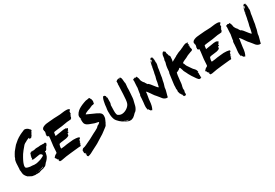

<svg xmlns="http://www.w3.org/2000/svg" viewBox="57 -1871 4568 3189"><g transform="rotate(-30 2341.5 -276.0)"><path d="M293.3 10.5Q293.3 10.5 292.4 10.5H290.5L289.5 11.4Q289.5 11.4 293.3 10.5ZM369.5 -8.6 372.4 -9.5H373.3H370.5ZM336.2 1.9Q339 2.9 340 1Q338.1 1 336.2 1.9ZM357.1 -6.7Q360 -5.7 360 -6.7Q360 -6.7 357.1 -5.7L354.3 -4.8ZM610.5 -374.3Q625.7 -379 633.3 -363.3Q641 -347.6 630.5 -338.1Q628.6 -336.2 623.8 -325.2Q619 -314.3 611.4 -313.3Q611.4 -311.4 614.3 -310.5Q613.3 -309.5 611.4 -310Q609.5 -310.5 609.5 -309.5L602.9 -307.6Q601.9 -306.7 603.8 -305.7Q605.7 -304.8 605.7 -303.8Q609.5 -303.8 609.5 -302.9V-301.9Q608.6 -299 604.8 -301.9Q601.9 -299 596.2 -289.5Q590.5 -280 590.5 -279Q593.3 -276.2 588.6 -270Q583.8 -263.8 575.2 -257.1L567.6 -249.5Q553.3 -252.4 550.5 -247.1Q547.6 -241.9 550.5 -233.3Q553.3 -224.8 548.6 -216.2Q547.6 -213.3 542.9 -191.9Q538.1 -170.5 535.2 -165.7Q535.2 -165.7 535.2 -165.7Q530.5 -157.1 528.6 -152.4Q517.1 -127.6 484.8 -94.3Q475.2 -89.5 461 -70.5Q446.7 -51.4 443.8 -49.5Q438.1 -40 421 -31.4Q403.8 -22.9 390.5 -20V-19H388.6Q387.6 -19 384.8 -17.1L382.9 -15.2Q380 -12.4 375.2 -12.4Q375.2 -14.3 378.1 -14.3Q367.6 -13.3 353.8 -10.5Q340 -7.6 323.8 -1.9Q307.6 3.8 298.1 6.7Q300 6.7 304.3 5.7Q308.6 4.8 311.4 4.8Q309.5 8.6 299 8.1Q288.6 7.6 286.7 7.6Q285.7 7.6 285.2 8.1Q284.8 8.6 283.8 8.6H281.9Q281 8.6 281 7.6Q278.1 7.6 276.2 9.5H274.3Q270.5 7.6 269.5 9.5Q266.7 8.6 264.8 10.5L261.9 11.4Q261.9 11.4 262.9 9.5Q256.2 7.6 243.3 9Q230.5 10.5 224.8 9.5V10.5Q220 9.5 218.1 10.5Q219 11.4 220 11.4L209.5 9.5Q215.2 10.5 216.2 9.5Q214.3 9.5 212.9 9.5Q211.4 9.5 210 9.5Q208.6 9.5 206.7 9.5Q186.7 3.8 180 4.8V5.7Q169.5 5.7 159 1.4Q148.6 -2.9 136.2 -10Q123.8 -17.1 118.1 -20Q117.1 -20 115.2 -21.4Q113.3 -22.9 112.4 -22.9Q109.5 -24.8 110.5 -25.7Q92.4 -27.6 71 -56.2Q49.5 -84.8 43.8 -104.8Q41 -114.3 39.5 -131.4Q38.1 -148.6 36.7 -165.7Q35.2 -182.9 32.4 -190.5Q34.3 -191.4 35.7 -206.2Q37.1 -221 36.2 -221.9Q41 -348.6 45.7 -350.5Q46.7 -352.4 48.1 -357.1Q49.5 -361.9 49.5 -363.8H47.6Q48.6 -370.5 52.4 -377.6Q56.2 -384.8 60.5 -391.4Q64.8 -398.1 65.7 -403.8Q67.6 -416.2 76.2 -431.4Q79 -435.2 81.9 -440.5Q84.8 -445.7 87.1 -450.5Q89.5 -455.2 92.9 -461Q96.2 -466.7 99.5 -471.9Q102.9 -477.1 106.2 -482.9Q109.5 -488.6 112.4 -492.9Q115.2 -497.1 118.6 -501.9Q121.9 -506.7 125.7 -510.5Q135.2 -521 155.7 -547.1Q176.2 -573.3 188.6 -585.7Q196.2 -593.3 218.6 -611.4Q241 -629.5 251.4 -639Q252.4 -640 254.3 -641.9Q256.2 -643.8 257.1 -644.8Q259 -643.8 261.4 -645.7Q263.8 -647.6 263.8 -649.5L269.5 -650.5Q268.6 -653.3 291 -667.1Q313.3 -681 339 -694.3Q364.8 -707.6 371.4 -709.5Q380 -712.4 401 -721.9Q421.9 -731.4 426.7 -733.3Q440 -736.2 459 -731Q478.1 -725.7 494.3 -713.8Q510.5 -701.9 517.1 -688.6Q524.8 -692.4 529.5 -676.2Q529.5 -676.2 529.5 -677.1Q530.5 -676.2 530 -674.3Q529.5 -672.4 529.5 -671.4Q529.5 -674.3 531.4 -674.3Q537.1 -661.9 526.7 -655.2Q524.8 -656.2 523.8 -655.2Q523.8 -647.6 518.1 -647.6Q518.1 -644.8 515.2 -642.9Q521 -641.9 516.2 -637.1Q514.3 -635.2 511.4 -634.3Q508.6 -617.1 508.1 -617.1Q507.6 -617.1 508.1 -620Q508.6 -622.9 508.6 -624.8Q508.6 -626.7 507.6 -626.7Q505.7 -624.8 502.9 -617.1Q501 -609.5 500 -609.5Q499 -612.4 496.2 -613.3Q493.3 -607.6 496.2 -602.9Q497.1 -598.1 496.2 -597.1Q495.2 -596.2 492.4 -594.3Q489.5 -592.4 488.6 -590.5H489.5Q491.4 -590.5 490.5 -589.5Q489.5 -588.6 488.6 -589.5Q488.6 -585.7 487.1 -583.8Q485.7 -581.9 483.8 -581L481.9 -580Q479 -578.1 473.3 -567.6Q467.6 -557.1 453.3 -556.2Q448.6 -555.2 440 -558.1Q431.4 -561 427.6 -561L428.6 -562.9Q427.6 -562.9 427.6 -563.8Q428.6 -563.8 431.4 -568.6Q431.4 -570.5 430.5 -570Q429.5 -569.5 429.5 -570.5L433.3 -573.3Q434.3 -573.3 433.8 -574.3Q433.3 -575.2 434.3 -577.1Q425.7 -578.1 390 -561.9Q354.3 -545.7 356.2 -541Q349.5 -541.9 332.9 -531.4Q316.2 -521 310.5 -514.3Q293.3 -497.1 250.5 -442.4Q207.6 -387.6 189.5 -351.4Q188.6 -349.5 181 -336.2Q173.3 -322.9 170 -315.7Q166.7 -308.6 158.6 -292.9Q150.5 -277.1 147.1 -266.7Q143.8 -256.2 138.6 -241.9Q133.3 -227.6 131.9 -217.6Q130.5 -207.6 130.5 -196.7Q130.5 -185.7 135.2 -178.6Q140 -171.4 148.6 -167.6Q155.2 -162.9 188.6 -155.2Q221.9 -148.6 229.5 -150.5Q234.3 -152.4 257.6 -148.6Q281 -144.8 284.8 -144.8Q289.5 -144.8 300 -145.2Q310.5 -145.7 318.1 -145.7Q325.7 -145.7 335.2 -147.1Q344.8 -148.6 350.5 -150.5Q359 -153.3 384.3 -159Q409.5 -164.8 421 -170.5Q483.8 -196.2 488.6 -212.4Q488.6 -219 479 -231.4Q473.3 -239 468.6 -241.9Q463.8 -244.8 456.7 -245.2Q449.5 -245.7 445.7 -248.6Q430.5 -243.8 395.2 -240.5Q360 -237.1 344.8 -232.4Q317.1 -224.8 300 -234.3Q291.4 -238.1 295.2 -245.7L296.2 -247.6Q297.1 -246.7 300 -245.7Q300 -247.6 301.4 -250Q302.9 -252.4 303.3 -253.8Q303.8 -255.2 302.9 -257.1Q304.8 -257.1 305.2 -257.6Q305.7 -258.1 306.7 -258.1V-257.1Q310.5 -262.9 304.3 -264.3Q298.1 -265.7 299 -270.5Q301 -270.5 300 -269.5Q301.9 -265.7 304.8 -266.7Q301.9 -267.6 301 -269.5Q304.8 -268.6 307.6 -268.6L306.7 -265.7Q308.6 -265.7 310.5 -266.7Q309.5 -269.5 306.2 -273.8Q302.9 -278.1 302.9 -281Q302.9 -281.9 302.9 -284.8Q302.9 -287.6 303.8 -289.5Q304.8 -291.4 307.6 -292.4Q308.6 -292.4 309.5 -287.6Q309.5 -287.6 310.5 -287.6L311.4 -289.5L310.5 -292.4Q309.5 -292.4 310.5 -293.3V-294.3L311.4 -296.2Q312.4 -306.7 311.4 -310.5Q314.3 -312.4 316.2 -309.5V-311.4Q316.2 -313.3 316.7 -317.1Q317.1 -321 318.1 -322.9L317.1 -323.8Q319 -324.8 320 -323.8L321 -326.7L321.9 -327.6H322.9Q321.9 -328.6 320 -328.6Q319 -327.6 318.1 -329.5H321.9Q321 -332.4 317.1 -332.4Q315.2 -332.4 316.2 -334.3Q316.2 -336.2 318.1 -334.3Q319 -333.3 320 -333.3Q321 -333.3 322.9 -333.3Q322.9 -335.2 323.3 -338.1Q323.8 -341 324.8 -341Q324.8 -340 325.7 -341Q324.8 -341 324.8 -341.9Q326.7 -348.6 337.1 -352.4L335.2 -350.5L334.3 -349.5Q335.2 -349.5 338.6 -350.5Q341.9 -351.4 345.2 -352.9Q348.6 -354.3 351 -356.2Q353.3 -358.1 355.2 -359Q357.1 -360 357.1 -361Q361.9 -360 365.7 -362.9Q365.7 -361.9 364.8 -361Q376.2 -363.8 385.7 -364.8Q366.7 -361 354.3 -353.3Q366.7 -359 377.1 -359Q377.1 -357.1 381.9 -357.1Q410.5 -357.1 430.5 -364.8Q440 -368.6 463.8 -368.6Q487.6 -368.6 491.4 -368.6Q494.3 -368.6 511.9 -371Q529.5 -373.3 534.8 -373.3Q540 -373.3 554.3 -371.4Q559 -374.3 583.8 -371Q608.6 -367.6 610.5 -374.3ZM308.6 -281.9Q308.6 -286.7 303.8 -287.6Q303.8 -286.7 303.8 -286.2Q303.8 -285.7 303.8 -284.8Q303.8 -283.8 305.7 -283.3Q307.6 -282.9 308.6 -281.9ZM308.6 -278.1H307.6V-277.1Q304.8 -278.1 304.8 -281L309.5 -280Q308.6 -279 308.6 -278.1ZM323.8 -327.6 324.8 -326.7ZM345.7 -351.4 349.5 -353.3 348.6 -354.3Q345.7 -352.4 345.7 -351.4ZM360 -352.4Q358.1 -351.4 356.2 -351.4Q357.1 -353.3 360 -352.4ZM365.7 -353.3Q366.7 -353.3 367.6 -354.3L369.5 -355.2Q365.7 -358.1 363.8 -354.3ZM528.6 -663.8Q528.6 -661 528.6 -658.1Q529.5 -657.1 529.5 -660Q529.5 -661.9 528.6 -663.8ZM521 -685.7Q520 -677.1 525.7 -676.2V-678.1Q524.8 -679 523.8 -681.9Q522.9 -684.8 521 -685.7ZM521.9 -656.2 521 -657.1H521.9ZM521 -654.3Q519 -650.5 520 -650.5Q521.9 -651.4 522.9 -653.3ZM517.1 -648.6H516.2ZM492.4 -599V-598.1Q492.4 -597.1 492.4 -596.2Q493.3 -596.2 493.3 -596.7Q493.3 -597.1 492.4 -599ZM440 -569.5 437.1 -568.6 434.3 -569.5Q437.1 -571.4 440 -569.5ZM214.3 -19 215.2 -20H217.1Q216.2 -18.1 214.3 -19ZM368.6 -39H370.5L369.5 -38.1Q369.5 -38.1 368.6 -37.1Q368.6 -38.1 368.6 -39ZM348.6 -40 346.7 -39 344.8 -38.1Q347.6 -35.2 351.4 -39Q352.4 -40 351.4 -41.9ZM342.9 -30.5Q349.5 -32.4 349.5 -30.5Q344.8 -28.6 342.9 -30.5ZM308.6 -29.5 309.5 -28.6Q307.6 -25.7 304.8 -27.6Q305.7 -27.6 306.7 -27.6Q307.6 -28.6 308.6 -29.5ZM310.5 -24.8Q310.5 -24.8 308.6 -23.8V-24.8Q308.6 -25.7 310.5 -24.8ZM297.1 -22.9Q299 -23.8 300 -23.8Q299 -21 296.2 -22.9ZM295.2 -22.9Q293.3 -21 290.5 -21.9Q292.4 -23.8 295.2 -22.9ZM285.7 -26.7Q285.7 -25.7 285.7 -24.8Q282.9 -24.8 281 -24.8Q281.9 -24.8 283.3 -25.7Q284.8 -26.7 285.7 -26.7ZM275.2 -26.7Q278.1 -26.7 281 -25.7Q278.1 -22.9 274.3 -23.8Q275.2 -25.7 275.2 -26.7ZM240 -14.3Q238.1 -13.3 236.2 -14.3Q237.1 -16.2 240 -15.2ZM236.2 -17.1Q231.4 -18.1 228.6 -17.1V-18.1Q229.5 -19 233.3 -18.1Q230.5 -20 223.8 -19L224.8 -20Q227.6 -21 240 -20Q236.2 -20 236.2 -17.1ZM240 -14.3Q243.8 -17.1 246.7 -14.3Q242.9 -13.3 240 -14.3ZM245.7 -19Q248.6 -21 250.5 -20Q248.6 -18.1 245.7 -19ZM385.7 -42.9Q392.4 -42.9 394.3 -47.6Q393.3 -48.6 388.6 -46.7Q383.8 -44.8 378.1 -41.4Q372.4 -38.1 371.4 -38.1V-37.1Q370.5 -37.1 369 -36.7Q367.6 -36.2 366.7 -36.2Q366.7 -37.1 367.6 -38.1H365.7Q365.7 -36.2 366.7 -36.2Q365.7 -36.2 364.8 -36.2Q365.7 -36.2 365.7 -37.1H363.8L362.9 -36.2Q360 -35.2 353.3 -31.9Q346.7 -28.6 340.5 -27.1Q334.3 -25.7 329.5 -25.7Q329.5 -26.7 329.5 -27.6Q324.8 -27.6 321.9 -25.7Q324.8 -24.8 328.6 -25.7H327.6Q320 -21.9 318.1 -24.8Q321 -24.8 321.9 -26.7Q317.1 -29.5 314.3 -22.9Q265.7 -9.5 258.1 -17.1Q248.6 -20 248.6 -15.2Q281.9 -11.4 311.4 -20Q316.2 -21 335.2 -23.8Q354.3 -26.7 369 -30.5Q383.8 -34.3 388.6 -41.9Q386.7 -41.9 385.7 -42.9ZM409.5 -51.4 407.6 -50.5V-49.5V-50.5L409.5 -53.3Q410.5 -53.3 410.5 -52.4V-51.4ZM413.3 -54.3Q415.2 -58.1 417.1 -56.2Q415.2 -53.3 413.3 -54.3ZM425.7 -60Q428.6 -61 430.5 -63.8H428.6Q426.7 -62.9 425.7 -60Z M1230.5 -609.5Q1240 -609.5 1241 -604.8Q1241 -603.8 1238.6 -602.9Q1236.2 -601.9 1232.9 -601Q1229.5 -600 1228.6 -599Q1227.6 -598.1 1233.3 -590.5Q1240 -582.9 1236.2 -581Q1231.4 -581 1226.7 -573.3Q1229.5 -569.5 1228.6 -567.6Q1227.6 -565.7 1225.2 -565.7Q1222.9 -565.7 1219.5 -564.8Q1216.2 -563.8 1215.2 -561.9H1219L1217.1 -560L1215.2 -557.1Q1216.2 -556.2 1217.6 -556.2Q1219 -556.2 1220 -552.4Q1214.3 -548.6 1206.7 -531.4L1211.4 -528.6Q1207.6 -526.7 1206.7 -521Q1205.7 -515.2 1203.3 -511Q1201 -506.7 1194.3 -505.7Q1194.3 -501.9 1196.2 -498.1Q1181.9 -493.3 1153.3 -491.4Q1124.8 -489.5 1112.4 -488.6Q1074.3 -480 1004.8 -470.5Q988.6 -468.6 958.1 -465.2Q927.6 -461.9 903.8 -459Q880 -456.2 869.5 -454.3Q865.7 -453.3 858.1 -452.4Q850.5 -451.4 846.7 -450.5Q842.9 -449.5 841 -446.7Q836.2 -441 830.5 -381Q845.7 -385.7 879.5 -389.5Q913.3 -393.3 923.8 -396.2Q1002.9 -412.4 1040 -408.6Q1052.4 -406.7 1048.6 -401Q1046.7 -398.1 1043.8 -396.2Q1059 -402.9 1066.7 -396.2Q1073.3 -394.3 1073.8 -392.4Q1074.3 -390.5 1071.9 -388.1Q1069.5 -385.7 1067.1 -381.9Q1064.8 -378.1 1064.8 -375.2Q1064.8 -371.4 1061.9 -369Q1059 -366.7 1056.7 -365.2Q1054.3 -363.8 1052.4 -361.9Q1050.5 -360 1053.3 -359Q1059 -352.4 1055.2 -351.4Q1051.4 -350.5 1044.8 -347.6Q1038.1 -344.8 1038.1 -340Q1040 -338.1 1047.6 -336.2Q1055.2 -334.3 1051.4 -331.4Q1046.7 -327.6 1029.5 -320Q1018.1 -313.3 1017.6 -311Q1017.1 -308.6 1028.6 -304.8L1022.9 -300Q1021.9 -300 1020 -298.6Q1018.1 -297.1 1016.2 -296.2Q1016.2 -295.2 1019.5 -293.3Q1022.9 -291.4 1022.9 -289.5Q1021.9 -289.5 1020.5 -289Q1019 -288.6 1017.1 -287.6L1015.2 -286.7Q1016.2 -284.8 1017.1 -282.9Q1018.1 -281.9 1018.1 -281Q993.3 -264.8 960.5 -258.1Q927.6 -251.4 889 -248.6Q850.5 -245.7 826.7 -237.1Q817.1 -233.3 809.5 -196.7Q801.9 -160 810.5 -153.3Q877.1 -159 922.9 -168.6Q932.4 -169.5 981 -174.8Q1029.5 -180 1050 -181.4Q1070.5 -182.9 1104.8 -179.5Q1139 -176.2 1162.9 -166.7Q1165.7 -163.8 1165.2 -160Q1164.8 -156.2 1162.9 -153.8Q1161 -151.4 1160 -147.6Q1159 -143.8 1160 -140Q1142.9 -137.1 1140 -135.2Q1143.8 -134.3 1147.6 -133.3Q1146.7 -132.4 1143.8 -131.4Q1138.1 -127.6 1138.6 -127.1Q1139 -126.7 1144.3 -125.7Q1149.5 -124.8 1153.3 -123.8Q1150.5 -121.9 1141 -122.9Q1133.3 -113.3 1141 -101Q1128.6 -101.9 1124.8 -90.5Q1124.8 -88.6 1125.2 -88.1Q1125.7 -87.6 1128.6 -87.1Q1131.4 -86.7 1133.3 -85.7Q1133.3 -84.8 1128.6 -82.9Q1123.8 -81 1124.8 -77.1L1117.1 -72.4L1116.2 -70.5Q1119 -70.5 1122.9 -68.6Q1128.6 -66.7 1130.5 -66.7L1129.5 -65.7Q1124.8 -57.1 1115.2 -58.1Q1115.2 -54.3 1114.3 -48.6Q1112.4 -32.4 1110.5 -30Q1108.6 -27.6 1098.1 -27.6Q1094.3 -27.6 1085.7 -27.6Q1077.1 -27.6 1068.6 -26.7Q1041 -23.8 988.6 -18.6Q936.2 -13.3 911.4 -10.5Q794.3 1.9 757.1 11.4Q709.5 22.9 682.9 18.1Q681.9 17.1 681.4 13.3Q681 9.5 679 5.7Q677.1 1.9 673.3 1Q672.4 -1.9 679 -5.7Q678.1 -6.7 673.8 -8.1Q669.5 -9.5 669 -10Q668.6 -10.5 670 -11.4Q671.4 -12.4 673.8 -13.3Q676.2 -14.3 678.6 -15.2Q681 -16.2 682.4 -17.6Q683.8 -19 682.9 -21Q673.3 -22.9 667.6 -26.7Q661.9 -30.5 660.5 -34.8Q659 -39 655.7 -43.8Q652.4 -48.6 648.6 -49.5Q646.7 -50.5 650.5 -51.4Q652.4 -52.4 655.2 -53.3Q661 -55.2 660 -55.2Q659 -57.1 651 -58.6Q642.9 -60 641.9 -61.9Q636.2 -69.5 638.1 -75.7Q640 -81.9 643.3 -85.2Q646.7 -88.6 652.9 -93.3Q659 -98.1 661.9 -102.9Q666.7 -110.5 686.2 -118.6Q705.7 -126.7 706.7 -139Q706.7 -145.7 709 -172.4Q711.4 -199 711.4 -210.5Q711.4 -244.8 722.9 -323.8Q734.3 -402.9 734.3 -439Q732.4 -440 728.1 -437.6Q723.8 -435.2 722.9 -437.1Q715.2 -441.9 711.9 -444.3Q708.6 -446.7 705.2 -451.4Q701.9 -456.2 701 -462.9Q701 -464.8 704.8 -468.6Q708.6 -472.4 708.6 -474.3L706.7 -476.2Q704.8 -477.1 703.3 -479.5Q701.9 -481.9 702.9 -483.8L709.5 -501Q714.3 -514.3 713.8 -531.4Q713.3 -548.6 706.7 -549.5Q705.7 -550.5 706.2 -552.4Q706.7 -554.3 708.1 -558.6Q709.5 -562.9 709.5 -563.8Q709.5 -565.7 707.1 -566.7Q704.8 -567.6 704.8 -569.5Q705.7 -581.9 713.3 -594.3Q722.9 -610.5 750 -621.4Q777.1 -632.4 801.9 -635.7Q826.7 -639 862.9 -641.9Q899 -644.8 908.6 -645.7Q944.8 -650.5 1012.4 -651.9Q1080 -653.3 1121.9 -661Q1129.5 -661.9 1139.5 -663.3Q1149.5 -664.8 1161.4 -665.7Q1173.3 -666.7 1186.7 -666.7Q1200 -666.7 1211.4 -666.2Q1222.9 -665.7 1232.4 -662.9Q1241.9 -660 1246.7 -656.2Q1255.2 -652.4 1256.7 -648.6Q1258.1 -644.8 1254.8 -640Q1251.4 -635.2 1246.7 -631Q1241.9 -626.7 1237.1 -620.5Q1232.4 -614.3 1230.5 -609.5ZM674.3 -20Q671.4 -21.9 668.6 -21.9Q665.7 -21.9 664.8 -21Q664.8 -20 665.7 -19Q666.7 -18.1 667.6 -19Q673.3 -19 674.3 -20Z M1652.4 -342.9Q1672.4 -330.5 1682.9 -315.7Q1693.3 -301 1694.8 -281.4Q1696.2 -261.9 1693.8 -246.7Q1691.4 -231.4 1684.8 -206.7Q1683.8 -206.7 1684.8 -209.5Q1684.8 -209.5 1684.8 -210.5H1681.9Q1679 -204.8 1674.3 -188.6Q1669.5 -172.4 1664.8 -165.7Q1661.9 -160 1643.8 -129.5Q1643.8 -124.8 1645.7 -126.7Q1640 -117.1 1627.6 -104.8Q1615.2 -92.4 1605.7 -87.6Q1590.5 -77.1 1564.8 -56.7Q1539 -36.2 1516.7 -21Q1494.3 -5.7 1473.3 5.7Q1453.3 16.2 1409 45.7Q1364.8 75.2 1338.1 87.6Q1330.5 91.4 1254.3 130.5Q1249.5 132.4 1227.1 144.8Q1204.8 157.1 1193.3 162.9Q1181.9 168.6 1163.8 174.8Q1145.7 181 1132.4 181.9Q1130.5 180 1127.6 176.2Q1124.8 172.4 1122.9 170.5Q1121 168.6 1119.5 165.7Q1118.1 162.9 1118.6 159.5Q1119 156.2 1121 152.4Q1118.1 151.4 1114.3 153.3H1113.3L1121 149.5Q1121.9 147.6 1116.2 149.5Q1116.2 149.5 1114.3 149.5Q1115.2 148.6 1122.9 143.8Q1121.9 142.9 1120 142.9Q1116.2 141 1118.1 140Q1118.1 139 1120.5 136.7Q1122.9 134.3 1125.7 132.4L1127.6 131.4Q1126.7 129.5 1121 131.4L1115.2 133.3Q1112.4 130.5 1119 128.6Q1125.7 123.8 1127.6 121Q1123.8 121 1123.8 121.9Q1119 123.8 1116.2 121Q1117.1 120 1124.8 116.2Q1132.4 112.4 1133.3 110.5Q1131.4 110.5 1119 114.3Q1106.7 118.1 1104.8 118.1Q1104.8 115.2 1109 112.4Q1113.3 109.5 1113.3 108.6Q1112.4 104.8 1100 105.7Q1101.9 101.9 1100 85.2Q1098.1 68.6 1101 64.8L1100 63.8Q1100 63.8 1098.1 63.8Q1098.1 49.5 1105.7 41.9Q1109.5 39 1113.3 34.8Q1117.1 30.5 1119 28.1Q1121 25.7 1125.7 23.3Q1130.5 21 1137.1 20Q1149.5 18.1 1163.3 13.3Q1177.1 8.6 1195.7 -0.5Q1214.3 -9.5 1220 -12.4Q1291.4 -42.9 1401 -104.8Q1404.8 -106.7 1438.1 -122.9Q1471.4 -139 1490.5 -152.4Q1509.5 -165.7 1517.1 -180Q1527.6 -181 1548.6 -195.7Q1569.5 -210.5 1572.4 -221Q1565.7 -227.6 1535.7 -232.4Q1505.7 -237.1 1500 -240Q1484.8 -246.7 1417.1 -270.5Q1357.1 -291.4 1341 -327.6Q1330.5 -352.4 1330.5 -421.9L1332.4 -427.6Q1332.4 -427.6 1333.3 -421.9Q1334.3 -416.2 1335.7 -410.5Q1337.1 -404.8 1339 -404.8Q1336.2 -423.8 1335.2 -428.6Q1339 -428.6 1339 -425.7Q1339 -423.8 1339 -422.9V-432.4Q1336.2 -439 1335.2 -434.3Q1334.3 -431.4 1333.3 -430.5Q1329.5 -449.5 1329.5 -466.2Q1329.5 -482.9 1339 -501Q1355.2 -531.4 1383.8 -556.2Q1427.6 -593.3 1515.2 -625.7Q1554.3 -640 1558.1 -640Q1588.6 -641.9 1596.2 -644.8Q1618.1 -654.3 1633.3 -646.7Q1635.2 -645.7 1635.7 -643.8Q1636.2 -641.9 1636.7 -639Q1637.1 -636.2 1637.1 -634.3Q1639 -629.5 1639.5 -628.6Q1640 -627.6 1642.4 -627.1Q1644.8 -626.7 1646.7 -625.7Q1646.7 -621.9 1650 -615.7Q1653.3 -609.5 1653.3 -604.8L1654.3 -588.6Q1654.3 -590.5 1655.2 -592.4Q1656.2 -601.9 1657.1 -590.5Q1661 -560 1653.3 -554.3Q1651.4 -552.4 1652.4 -550Q1653.3 -547.6 1654.8 -542.9Q1656.2 -538.1 1655.2 -536.2Q1652.4 -531.4 1642.9 -526.7L1633.3 -521.9Q1631.4 -520 1621.4 -520.5Q1611.4 -521 1605.7 -519Q1602.9 -518.1 1597.6 -514.8Q1592.4 -511.4 1588.1 -510Q1583.8 -508.6 1580 -508.6Q1573.3 -501 1543.8 -491.9Q1514.3 -482.9 1507.6 -480Q1505.7 -479 1493.3 -473.8Q1481 -468.6 1471.9 -464.3Q1462.9 -460 1453.8 -453.3Q1444.8 -446.7 1442.9 -441.9Q1473.3 -425.7 1545.7 -395.2Q1618.1 -364.8 1652.4 -342.9ZM1341.9 -414.3V-419H1341Q1341 -415.2 1341.9 -414.3ZM1346.7 -406.7Q1347.6 -414.3 1343.8 -414.3Q1344.8 -409.5 1346.7 -406.7ZM1134.3 129.5Q1135.2 131.4 1137.1 131.4Q1139 131.4 1141.4 130Q1143.8 128.6 1143.8 125.7ZM1661 -173.3 1662.9 -175.2Q1663.8 -176.2 1663.8 -177.1L1661.9 -178.1Q1660 -172.4 1659 -171.4V-168.6V-169.5Q1661 -172.4 1661 -173.3ZM1110.5 125.7H1113.3L1111.4 126.7Q1110.5 127.6 1110.5 128.6Q1107.6 130.5 1106.7 129.5Q1105.7 128.6 1106.7 127.6ZM1680 -195.2 1681.9 -201.9H1683.8L1681.9 -198.1ZM1676.2 -184.8 1678.1 -188.6Q1678.1 -186.7 1677.1 -183.8ZM1681 -194.3Q1680 -194.3 1681 -193.3V-191.4Q1681.9 -193.3 1681 -194.3Z M2269.5 -574.3Q2276.2 -572.4 2271.4 -530Q2266.7 -487.6 2266.7 -483.8Q2267.6 -473.3 2266.2 -438.1Q2264.8 -402.9 2261.9 -368.1Q2259 -333.3 2258.1 -321.9Q2257.1 -315.2 2256.2 -293.8Q2255.2 -272.4 2252.4 -263.8Q2247.6 -248.6 2239.5 -211.4Q2231.4 -174.3 2225.2 -151.9Q2219 -129.5 2203.8 -102.4Q2188.6 -75.2 2166.7 -60V-63.8Q2120 -14.3 2097.1 0Q2087.6 3.8 2076.7 8.6Q2065.7 13.3 2063.3 13.8Q2061 14.3 2048.6 16.2Q2036.2 18.1 2021 15.2Q2007.6 14.3 1977.6 0.5Q1947.6 -13.3 1923.8 -27.6Q1900 -41.9 1901.9 -41.9Q1925.7 -30.5 1936.2 -27.6Q1941 -26.7 1958.1 -18.1Q1975.2 -9.5 1989.5 -5.2Q2003.8 -1 2011.4 -4.8Q2010.5 -6.7 2010.5 -7.6Q2016.2 -3.8 2019 -6.7Q2018.1 -8.6 2013.8 -9Q2009.5 -9.5 2003.3 -10Q1997.1 -10.5 1996.2 -10.5Q1995.2 -10.5 1988.6 -12.4Q1989.5 -12.4 1989.5 -13.3L1988.6 -14.3L1987.6 -13.3Q1986.7 -13.3 1972.4 -15.7Q1958.1 -18.1 1953.3 -23.8H1952.4Q1948.6 -24.8 1946.7 -27.6Q1943.8 -32.4 1939 -28.6Q1891.4 -42.9 1888.6 -54.3Q1882.9 -61 1879 -58.1Q1873.3 -62.9 1873.3 -65.7H1872.4L1871.4 -66.7Q1873.3 -66.7 1874.3 -66.7L1867.6 -70.5Q1861.9 -77.1 1849.5 -89Q1837.1 -101 1832.4 -106.7Q1797.1 -145.7 1790.5 -228.6Q1783.8 -308.6 1797.1 -369.5Q1799 -415.2 1814.3 -484.8Q1821.9 -520 1833.3 -541Q1833.3 -541 1841.9 -554.3Q1841.9 -553.3 1844.3 -555.7Q1846.7 -558.1 1849 -560.5Q1851.4 -562.9 1852.4 -561L1851.4 -558.1V-555.2Q1853.3 -554.3 1856.2 -554.8Q1859 -555.2 1861.9 -556.2L1863.8 -557.1Q1867.6 -557.1 1869 -552.4Q1870.5 -547.6 1875.2 -545.7H1879Q1878.1 -540 1880 -538.1Q1881 -537.1 1882.9 -538.1Q1884.8 -539 1886.7 -538.1Q1883.8 -531.4 1885.2 -520Q1886.7 -508.6 1890.5 -502.9Q1892.4 -504.8 1897.1 -505.7Q1895.2 -498.1 1894.8 -482.9Q1894.3 -467.6 1894.3 -463.8Q1893.3 -456.2 1893.8 -427.1Q1894.3 -398.1 1890.5 -392.4Q1887.6 -382.9 1885.2 -375.7Q1882.9 -368.6 1882.4 -367.1Q1881.9 -365.7 1881.4 -361.4Q1881 -357.1 1881.4 -355.7Q1881.9 -354.3 1881.4 -346.2Q1881 -338.1 1881 -328.6Q1881 -319 1880 -296.2Q1879 -273.3 1879 -258.6Q1879 -243.8 1880 -225.2Q1881 -206.7 1885.2 -193.3Q1889.5 -180 1897.1 -171.4Q1937.1 -141.9 1983.3 -147.6Q2029.5 -153.3 2071.4 -182.9Q2113.3 -212.4 2128.6 -250.5Q2138.1 -273.3 2142.9 -318.1Q2147.6 -362.9 2150.5 -426.7Q2153.3 -490.5 2153.3 -496.2Q2158.1 -553.3 2157.1 -580Q2157.1 -581 2157.1 -586.2Q2157.1 -591.4 2157.1 -596.7Q2157.1 -601.9 2157.1 -606.7Q2157.1 -611.4 2157.6 -614.3Q2158.1 -617.1 2160 -616.2V-617.1H2161.9Q2159 -623.8 2161 -642.9Q2162.9 -661.9 2161 -664.8L2164.8 -665.7Q2167.6 -665.7 2170.5 -664.8Q2171.4 -664.8 2171 -667.1Q2170.5 -669.5 2171.9 -671.9Q2173.3 -674.3 2177.6 -675.2Q2181.9 -676.2 2190.5 -680Q2199 -683.8 2201 -683.8Q2210.5 -686.7 2212.4 -685.7Q2218.1 -682.9 2221 -672.4Q2223.8 -661.9 2229.5 -659Q2229.5 -664.8 2228.1 -669Q2226.7 -673.3 2225.2 -675.7Q2223.8 -678.1 2221.4 -682.4Q2219 -686.7 2218.1 -688.6Q2220 -688.6 2222.9 -688.1Q2225.7 -687.6 2227.6 -686.7Q2229.5 -685.7 2231.4 -685.7Q2233.3 -685.7 2233.3 -689.5Q2251.4 -686.7 2258.1 -665.2Q2264.8 -643.8 2265.7 -613.3Q2266.7 -582.9 2269.5 -575.2ZM1889.5 -493.3V-483.8Q1889.5 -481.9 1889.5 -481L1890.5 -489.5ZM1878.1 -61.9Q1880 -59 1882.9 -60Q1881 -61.9 1879 -62.9ZM1905.7 -50.5Q1908.6 -46.7 1912.4 -49.5Q1910.5 -51.4 1907.6 -51.4Q1906.7 -51.4 1905.7 -50.5ZM1918.1 -40Q1920 -37.1 1922.9 -38.1Q1921 -41 1918.1 -40ZM1966.7 -19Q1967.6 -17.1 1973.3 -17.1Q1973.3 -18.1 1966.7 -20ZM1973.3 -25.7Q1974.3 -25.7 1975.2 -25.7Q1976.2 -25.7 1977.1 -25.7L1980 -24.8Q1980 -23.8 1979 -22.9Q1977.1 -21.9 1973.3 -25.7ZM1992.4 -11.4Q1992.4 -12.4 1993.3 -12.4Q1994.3 -11.4 1995.2 -11.4Q1994.3 -11.4 1992.4 -11.4Z M2881 -609.5Q2885.7 -617.1 2886.7 -603.8Q2887.6 -569.5 2878.1 -541Q2871.4 -523.8 2867.6 -479Q2866.7 -469.5 2852.4 -390.5Q2850.5 -381.9 2848.6 -366.2Q2846.7 -350.5 2844.8 -336.7Q2842.9 -322.9 2839 -313.3Q2835.2 -302.9 2832.9 -289Q2830.5 -275.2 2828.6 -265.2Q2826.7 -255.2 2824.3 -242.9Q2821.9 -230.5 2818.1 -221.9Q2817.1 -219 2813.3 -206.2Q2809.5 -193.3 2806.7 -184.8Q2803.8 -176.2 2801.9 -165.7Q2799 -156.2 2801 -150.5Q2801.9 -145.7 2798.6 -134.3Q2795.2 -122.9 2795.2 -119Q2793.3 -111.4 2789.5 -97.6Q2785.7 -83.8 2784.8 -80Q2782.9 -72.4 2778.6 -57.1Q2774.3 -41.9 2771 -29Q2767.6 -16.2 2766.7 -5.7Q2740 -1 2716.7 -12.4Q2693.3 -23.8 2679.5 -40Q2665.7 -56.2 2645.7 -82.9Q2625.7 -109.5 2614.3 -121Q2603.8 -131.4 2592.9 -145.2Q2581.9 -159 2567.6 -180.5Q2553.3 -201.9 2549.5 -207.6Q2546.7 -211.4 2538.6 -222.4Q2530.5 -233.3 2525.2 -241Q2520 -248.6 2512.4 -257.1Q2504.8 -265.7 2498.1 -269.5Q2498.1 -240 2487.6 -185.7Q2477.1 -131.4 2476.2 -107.6Q2469.5 -3.8 2435.2 51.4Q2431.4 44.8 2422.9 43.8Q2414.3 42.9 2408.6 39Q2402.9 35.2 2404.8 24.8Q2402.9 21.9 2400 24.8Q2400 26.7 2398.1 26.7Q2398.1 21.9 2392.9 19Q2387.6 16.2 2390.5 6.7Q2389.5 2.9 2385.7 0Q2384.8 1 2384.3 2.9Q2383.8 4.8 2381.9 5.7L2380 -1Q2377.1 0 2377.1 4.8Q2373.3 3.8 2371.4 8.6Q2369.5 8.6 2370.5 4.8Q2371.4 1 2373.3 -2.9Q2374.3 -5.7 2373.3 -9.5Q2369.5 -16.2 2367.6 -30.5Q2365.7 -44.8 2366.7 -62.4Q2367.6 -80 2369 -95.2Q2370.5 -110.5 2372.4 -123.8Q2374.3 -137.1 2374.3 -139Q2375.2 -150.5 2377.1 -174.8Q2379 -199 2380 -210.5Q2380 -212.4 2380.5 -230.5Q2381 -248.6 2382.9 -259.5Q2384.8 -270.5 2389.5 -276.2Q2390.5 -272.4 2391.4 -271.4Q2391.4 -282.9 2393.3 -296.7Q2395.2 -310.5 2398.1 -327.6Q2401 -344.8 2402.9 -355.2Q2403.8 -361.9 2406.2 -374.3Q2408.6 -386.7 2410 -395.7Q2411.4 -404.8 2409.5 -413.3L2412.4 -464.8Q2414.3 -489.5 2415.2 -506.7L2416.2 -522.9Q2412.4 -532.4 2413.8 -542.4Q2415.2 -552.4 2425.7 -557.1L2427.6 -556.2L2428.6 -555.2Q2429.5 -555.2 2433.8 -556.2Q2438.1 -557.1 2441 -558.1Q2443.8 -559 2443.8 -560Q2443.8 -561.9 2442.9 -563.8Q2441.9 -566.7 2444.8 -566.7Q2452.4 -560 2463.3 -558.1Q2474.3 -556.2 2478.1 -557.1Q2478.1 -561 2479 -561Q2481.9 -561 2484.8 -565.7Q2486.7 -565.7 2492.4 -552.9Q2498.1 -540 2504.3 -522.4Q2510.5 -504.8 2509.5 -495.2Q2508.6 -484.8 2520 -461.4Q2531.4 -438.1 2538.1 -430.5Q2538.1 -432.4 2544.8 -424.8Q2551.4 -418.1 2552.4 -419Q2558.1 -408.6 2558.1 -401.9Q2559 -402.9 2561 -403.8Q2560 -397.1 2563.8 -396.2Q2566.7 -395.2 2568.6 -394.3Q2567.6 -391.4 2566.7 -388.6Q2568.6 -384.8 2578.1 -376.2Q2580 -373.3 2581 -373.3Q2581.9 -365.7 2588.6 -361Q2597.1 -367.6 2623.8 -334.8Q2650.5 -301.9 2679.5 -264.3Q2708.6 -226.7 2720 -224.8Q2723.8 -247.6 2739 -305.7Q2741 -313.3 2741.9 -322.4Q2742.9 -331.4 2744.3 -341Q2745.7 -350.5 2747.6 -358.1Q2750.5 -376.2 2759 -400Q2763.8 -410.5 2765.7 -431.4Q2767.6 -452.4 2771.4 -462.9Q2778.1 -481.9 2782.9 -515.7Q2787.6 -549.5 2791.4 -562.9Q2793.3 -570.5 2798.1 -598.6Q2802.9 -626.7 2809.5 -646.2Q2816.2 -665.7 2823.8 -675.2Q2824.8 -675.2 2824.3 -673.3Q2823.8 -671.4 2822.9 -667.1Q2821.9 -662.9 2821.9 -660Q2823.8 -659 2825.7 -661.9Q2827.6 -663.8 2828.6 -662.9Q2824.8 -650.5 2821.9 -636.2Q2827.6 -640 2836.2 -661Q2844.8 -681.9 2840 -685.7Q2836.2 -681 2836.2 -680Q2833.3 -682.9 2831.9 -683.3Q2830.5 -683.8 2828.1 -681.9Q2825.7 -680 2824.8 -680Q2832.4 -700 2836.7 -709.5Q2841 -719 2845.7 -718.1Q2845.7 -717.1 2844.8 -713.3Q2843.8 -709.5 2843.3 -706.7Q2842.9 -703.8 2843.8 -702.9Q2849.5 -704.8 2856.2 -722.9L2858.1 -725.7Q2858.1 -724.8 2858.1 -722.9Q2858.1 -721 2857.6 -718.6Q2857.1 -716.2 2857.1 -715.2Q2859 -713.3 2860.5 -710.5Q2861.9 -707.6 2862.4 -707.6Q2862.9 -707.6 2866.7 -708.6Q2867.6 -709.5 2869.5 -712.9Q2871.4 -716.2 2874.3 -716.2V-712.4Q2874.3 -711.4 2873.3 -706.7Q2871.4 -694.3 2873.3 -693.8Q2875.2 -693.3 2876.7 -692.9Q2878.1 -692.4 2879 -692.4Q2889.5 -651.4 2880 -634.3Q2884.8 -637.1 2885.7 -642.9Q2886.7 -641.9 2886.7 -638.1L2885.7 -634.3Q2885.7 -630.5 2884.8 -630.5Q2881.9 -626.7 2883.8 -623.8Q2884.8 -624.8 2882.9 -616.2Q2881 -611.4 2881 -609.5ZM2821.9 -655.2 2819 -653.3 2820 -646.7 2821.9 -649.5Q2822.9 -655.2 2821.9 -655.2ZM2818.1 -642.9Q2817.1 -643.8 2817.1 -644.8Q2818.1 -641 2819 -640ZM2801.9 -576.2 2806.7 -579Q2806.7 -581 2806.7 -583.3Q2806.7 -585.7 2806.7 -587.6Q2806.7 -589.5 2804.8 -588.6ZM2815.2 -633.3V-632.4L2817.1 -633.3Q2818.1 -637.1 2816.2 -638.1Q2816.2 -637.1 2815.7 -635.7Q2815.2 -634.3 2815.2 -633.3ZM2819 -617.1Q2821.9 -621.9 2820 -625.7Q2817.1 -619 2817.1 -615.2L2819 -616.2ZM2819 -618.1V-617.1Q2819 -617.1 2819 -618.1ZM2822.9 -629.5V-630.5Q2823.8 -633.3 2822.9 -635.2Q2821.9 -631.4 2821 -629.5ZM2839 -709.5 2838.1 -703.8 2840 -706.7 2841.9 -710.5Q2841 -712.4 2839 -709.5ZM2841 -691.4 2841.9 -697.1 2839 -694.3 2838.1 -687.6ZM2873.3 -665.7Q2875.2 -668.6 2874.3 -669.5Q2868.6 -669.5 2871.4 -663.8Z M3413.3 -75.2Q3413.3 -75.2 3412.4 -77.1V-78.1Q3415.2 -76.2 3416.2 -75.2ZM3510.5 -600Q3510.5 -598.1 3512.4 -599Q3514.3 -600 3514.3 -600ZM3418.1 -79 3416.2 -80V-78.1L3419 -76.2ZM3485.7 -632.4H3483.8Q3481.9 -636.2 3485.7 -634.3ZM3413.3 -109.5Q3413.3 -112.4 3414.3 -113.3Q3416.2 -110.5 3416.2 -110Q3416.2 -109.5 3413.3 -109.5ZM3021 114.3Q3023.8 115.2 3023.8 118.1Q3022.9 120 3022.9 118.1ZM3408.6 -39Q3405.7 -31.4 3415.2 -21.9Q3416.2 -21 3413.3 -19Q3411.4 -16.2 3411.4 -15.2Q3409.5 -11.4 3407.6 -12.4Q3401.9 -16.2 3401.9 -12.4Q3401.9 -11.4 3400 -9.5Q3400 -9.5 3397.6 -7.1Q3395.2 -4.8 3393.8 -5.2Q3392.4 -5.7 3391.4 -6.7Q3389.5 -8.6 3388.6 -8.6Q3389.5 -5.7 3388.6 -5.7L3375.2 -7.6L3376.2 -5.7L3377.1 -4.8Q3371.4 -4.8 3361 -13.8Q3350.5 -22.9 3339 -38.1Q3321 -61 3318.1 -68.6Q3309.5 -82.9 3298.1 -98.1Q3289.5 -110.5 3286.7 -114.3L3252.4 -173.3Q3238.1 -198.1 3238.1 -203.8Q3238.1 -204.8 3222.9 -232.4Q3213.3 -251.4 3211.4 -255.2Q3210.5 -258.1 3205.2 -278.6Q3200 -299 3192.9 -315.2Q3185.7 -331.4 3179 -333.3Q3175.2 -328.6 3169.5 -327.6H3168.6Q3165.7 -319 3142.9 -306.7Q3110.5 -289.5 3107.6 -291.4Q3107.6 -291.4 3104.8 -293.3Q3099 -285.7 3091.4 -241.9Q3085.7 -201 3080.5 -147.6Q3075.2 -94.3 3075.2 -93.3Q3069.5 -51.4 3064.8 -47.6L3065.7 -45.7Q3065.7 -44.8 3063.8 -42.9Q3062.9 -41.9 3061 -36.2Q3062.9 -35.2 3063.8 -37.1L3064.8 -36.2L3063.8 -33.3L3062.9 -30.5Q3054.3 -20 3058.6 9Q3062.9 38.1 3056.2 48.6H3054.3Q3051.4 53.3 3051 66.7Q3050.5 80 3053.3 83.8Q3049.5 83.8 3052.4 101Q3048.6 100 3049.5 101Q3050.5 101.9 3049.5 105.7Q3047.6 105.7 3045.7 104.8Q3047.6 110.5 3041.9 114.3Q3041 112.4 3040 111.4L3038.1 113.3Q3040 111.4 3036.2 110.5Q3032.4 110.5 3033.3 113.3Q3027.6 114.3 3026.2 114.8Q3024.8 115.2 3020 112.4Q3015.2 109.5 3014.3 109.5Q3013.3 113.3 3008.6 111.4Q3005.7 99 3002.9 96.2Q3001.9 95.2 3000.5 94.8Q2999 94.3 2998.1 94.3Q2995.2 91.4 2997.1 89.5Q3000 92.4 3002.9 91.4Q3003.8 91.4 3002.9 89Q3001.9 86.7 3000 84.8Q3000 83.8 2999 83.8L2997.1 84.8L2994.3 85.7Q3001 83.8 2995.2 67.6Q2994.3 64.8 2994.3 65.7L2993.3 67.6Q2993.3 68.6 2993.3 69.5Q2994.3 71.4 2993.3 71.4Q2990.5 70.5 2989.5 71.4Q2989.5 72.4 2986.7 73.3Q2986.7 71.4 2986.2 67.1Q2985.7 62.9 2985.2 60Q2984.8 57.1 2983.8 53.3Q2981.9 48.6 2980 49.5Q2971.4 52.4 2972.4 49.5Q2972.4 48.6 2971.4 43.8Q2970.5 39 2969 34.3Q2967.6 29.5 2965.7 23.8Q2963.8 15.2 2962.9 14.3L2961.9 13.3Q2961.9 9.5 2961.9 8.6V7.6Q2961.9 2.9 2959 3.8Q2959 2.9 2958.1 -1.9Q2957.1 -6.7 2957.6 -10Q2958.1 -13.3 2959 -14.3Q2959 -12.4 2960 -12.4Q2961 -19 2960 -38.1Q2959 -47.6 2956.2 -61Q2955.2 -65.7 2958.1 -80Q2960 -88.6 2959 -100Q2957.1 -120 2963.8 -163.8Q2963.8 -166.7 2977.1 -265.7L2983.8 -314.3Q2985.7 -335.2 2986.7 -336.2Q2999 -357.1 2999 -400Q2999 -408.6 3000.5 -421.4Q3001.9 -434.3 3003.8 -447.6Q3005.7 -461 3008.1 -472.9Q3010.5 -484.8 3012.4 -491.4L3014.3 -500Q3016.2 -503.8 3018.1 -510Q3020 -516.2 3022.9 -529.5Q3025.7 -542.9 3025.7 -548.6L3023.8 -549.5Q3021.9 -561.9 3036.2 -597.1Q3039 -658.1 3056.2 -682.9H3057.1Q3058.1 -682.9 3061 -687.6Q3064.8 -692.4 3068.6 -698.1L3072.4 -703.8Q3072.4 -701 3071.4 -697.1Q3072.4 -698.1 3073.8 -699Q3075.2 -700 3076.2 -699Q3076.2 -697.1 3076.2 -696.2Q3079 -703.8 3081 -704.8Q3081 -703.8 3081 -702.9L3080 -700Q3083.8 -705.7 3084.8 -701.9Q3084.8 -702.9 3086.2 -703.3Q3087.6 -703.8 3087.6 -702.9Q3086.7 -700 3088.6 -699Q3089.5 -702.9 3092.4 -704.8L3091.4 -700L3094.3 -699Q3093.3 -695.2 3096.2 -690.5Q3099 -693.3 3100 -693.3Q3101 -693.3 3100 -689.5Q3100 -688.6 3100 -688.1Q3100 -687.6 3100 -686.7L3101 -687.6L3102.9 -689.5V-686.7Q3102.9 -681 3102.9 -681.9Q3104.8 -682.9 3104.8 -684.3Q3104.8 -685.7 3105.7 -687.6V-689.5L3107.6 -687.6L3109.5 -677.1H3110.5Q3111.4 -677.1 3111.4 -681L3112.4 -682.9Q3112.4 -678.1 3111.4 -669.5Q3110.5 -661 3111 -655.2Q3111.4 -649.5 3115.2 -642.9Q3123.8 -624.8 3125.7 -614.3L3124.8 -613.3Q3121.9 -610.5 3122.9 -609.5Q3126.7 -605.7 3141 -582.9Q3145.7 -575.2 3142.9 -558.6Q3140 -541.9 3141.4 -535.7Q3142.9 -529.5 3139 -507.1Q3135.2 -484.8 3131.4 -479Q3131.4 -476.2 3134.3 -477.1Q3138.1 -480 3154.3 -489.5Q3160 -494.3 3188.6 -507.6Q3205.7 -516.2 3220.5 -524.8Q3235.2 -533.3 3234.3 -536.2Q3243.8 -536.2 3259 -546.7Q3282.9 -561.9 3346.7 -582.9Q3351.4 -584.8 3365.7 -592.4Q3388.6 -601.9 3388.6 -601.9Q3409.5 -615.2 3457.1 -632.4Q3461 -632.4 3462.9 -632.4Q3464.8 -632.4 3466.7 -633.3Q3468.6 -634.3 3470.5 -634.3Q3472.4 -634.3 3474.3 -634.3H3480L3481.9 -632.4H3480L3478.1 -630.5Q3481.9 -630.5 3488.6 -632.4Q3495.2 -634.3 3495.2 -634.3Q3495.2 -632.4 3495.2 -630.5H3497.1Q3502.9 -632.4 3504.8 -632.4Q3508.6 -632.4 3502.9 -628.6Q3504.8 -628.6 3506.7 -629.5L3510.5 -630.5L3512.4 -628.6Q3512.4 -628.6 3510.5 -628.6Q3508.6 -628.6 3506.7 -627.6Q3506.7 -626.7 3504.8 -626.7Q3502.9 -624.8 3502.9 -624.8Q3512.4 -626.7 3512.4 -621H3508.6Q3501 -619 3506.7 -615.2Q3508.6 -615.2 3502.9 -613.3Q3501 -611.4 3499 -613.3H3497.1H3495.2V-611.4V-609.5H3493.3Q3492.4 -609.5 3491.4 -609.5Q3493.3 -605.7 3501 -603.8Q3504.8 -603.8 3504.8 -601.9Q3508.6 -600 3508.6 -598.1Q3506.7 -596.2 3508.6 -596.2Q3508.6 -596.2 3512.4 -597.1Q3514.3 -598.1 3516.2 -598.1Q3514.3 -594.3 3507.6 -593.3Q3504.8 -592.4 3499 -588.6Q3495.2 -586.7 3495.2 -584.8Q3495.2 -582.9 3497.1 -581Q3499 -579 3499 -577.1H3502.9Q3502.9 -575.2 3499 -575.2H3495.2L3504.8 -573.3Q3504.8 -571.4 3504.8 -571.4Q3502.9 -569.5 3502.9 -567.6H3506.7Q3506.7 -558.1 3501 -554.3Q3493.3 -550.5 3497.1 -546.7Q3499 -544.8 3501 -542.9Q3502.9 -541.9 3502.9 -539V-537.1Q3501 -537.1 3501.9 -537.1Q3502.9 -535.2 3502.9 -535.2Q3502.9 -533.3 3501 -531.4V-527.6Q3501 -527.6 3502.9 -527.6Q3504.8 -529.5 3504.8 -531.4Q3508.6 -529.5 3506.7 -525.7Q3504.8 -521.9 3504.8 -520Q3504.8 -520 3506.7 -520L3510.5 -518.1Q3504.8 -508.6 3506.7 -508.6Q3513.3 -502.9 3510.5 -497.1V-495.2Q3510.5 -489.5 3506.7 -485.7Q3504.8 -481.9 3497.1 -480Q3491.4 -476.2 3485.7 -474.3Q3480 -472.4 3470.5 -470.5Q3461 -466.7 3457.1 -464.8Q3399 -445.7 3363.8 -422.9Q3361.9 -421 3354.3 -418.1Q3346.7 -415.2 3342.9 -413.3Q3337.1 -411.4 3312.4 -400Q3287.6 -388.6 3276.2 -379Q3264.8 -369.5 3270.5 -364.8Q3278.1 -357.1 3283.8 -338.1L3282.9 -336.2L3284.8 -337.1Q3282.9 -336.2 3287.6 -325.7Q3290.5 -319 3293.3 -313.8Q3296.2 -308.6 3301.9 -299Q3307.6 -289.5 3311 -285.2Q3314.3 -281 3320.5 -271.9Q3326.7 -262.9 3327.6 -261Q3331.4 -255.2 3337.1 -247.1Q3342.9 -239 3347.1 -232.9Q3351.4 -226.7 3356.7 -218.6Q3361.9 -210.5 3368.1 -204.3Q3374.3 -198.1 3380 -192.4Q3390.5 -182.9 3401 -167.6Q3404.8 -162.9 3410.5 -146.7L3411.4 -143.8Q3411.4 -140 3413.3 -133.3Q3415.2 -126.7 3415.2 -123.8Q3416.2 -118.1 3415.2 -118.1Q3410.5 -116.2 3409.5 -117.1Q3406.7 -117.1 3405.2 -116.7Q3403.8 -116.2 3402.9 -114.8Q3401.9 -113.3 3402.9 -111.9Q3403.8 -110.5 3406.7 -107.6Q3409.5 -104.8 3411.9 -101.9Q3414.3 -99 3414.3 -95.2Q3414.3 -93.3 3411.4 -93.3H3404.8Q3405.7 -91.4 3408.1 -87.6Q3410.5 -83.8 3411.4 -81.9Q3409.5 -81.9 3407.6 -82.9Q3409.5 -76.2 3407.6 -71.4L3411.4 -70.5Q3414.3 -69.5 3413.3 -66.7Q3413.3 -65.7 3410.5 -67.6Q3407.6 -68.6 3406.7 -67.6Q3406.7 -65.7 3409.5 -61Q3412.4 -56.2 3412.4 -53.3Q3409.5 -53.3 3409.5 -52.4ZM3410.5 -123.8Q3411.4 -122.9 3410.5 -121.9Q3408.6 -122.9 3407.6 -123.8ZM3497.1 -565.7Q3499 -565.7 3501 -565.7Q3499 -563.8 3497.1 -563.8ZM3497.1 -615.2Q3497.1 -615.2 3497.1 -616.2Q3497.1 -617.1 3499 -617.1V-615.2ZM3501 -619Q3497.1 -619 3497.1 -617.1Q3499 -615.2 3501 -619ZM3495.2 -626.7Q3497.1 -626.7 3497.1 -626.7H3495.2ZM3493.3 -613.3H3495.2V-615.2ZM3485.7 -628.6V-626.7H3487.6H3489.5V-628.6Q3489.5 -630.5 3485.7 -628.6ZM3081.9 -699Q3081.9 -698.1 3081.4 -697.1Q3081 -696.2 3081 -695.2H3081.9L3082.9 -700ZM2976.2 45.7Q2978.1 41.9 2976.2 39Q2975.2 39 2973.3 39Q2973.3 40 2973.3 42.4Q2973.3 44.8 2973.3 45.7ZM3085.7 -683.8 3087.6 -690.5 3086.7 -692.4 3085.7 -687.6ZM2984.8 50.5V48.6H2983.8Q2982.9 50.5 2983.8 50.5ZM2992.4 64.8 2991.4 68.6Q2991.4 65.7 2992.4 64.8ZM2989.5 56.2Q2986.7 61 2993.3 62.9Q2992.4 60 2990.5 58.1ZM3028.6 110.5Q3027.6 112.4 3031.4 111.4Q3032.4 109.5 3028.6 110.5ZM3063.8 -49.5Q3065.7 -52.4 3063.8 -52.4V-51.4Q3063.8 -50.5 3062.9 -49.5ZM3067.6 -60 3065.7 -57.1 3064.8 -53.3H3065.7ZM3296.2 -300 3299 -298.1 3295.2 -302.9Z M4117.1 -609.5Q4126.7 -609.5 4127.6 -604.8Q4127.6 -603.8 4125.2 -602.9Q4122.9 -601.9 4119.5 -601Q4116.2 -600 4115.2 -599Q4114.3 -598.1 4120 -590.5Q4126.7 -582.9 4122.9 -581Q4118.1 -581 4113.3 -573.3Q4116.2 -569.5 4115.2 -567.6Q4114.3 -565.7 4111.9 -565.7Q4109.5 -565.7 4106.2 -564.8Q4102.9 -563.8 4101.9 -561.9H4105.7L4103.8 -560L4101.9 -557.1Q4102.9 -556.2 4104.3 -556.2Q4105.7 -556.2 4106.7 -552.4Q4101 -548.6 4093.3 -531.4L4098.1 -528.6Q4094.3 -526.7 4093.3 -521Q4092.4 -515.2 4090 -511Q4087.6 -506.7 4081 -505.7Q4081 -501.9 4082.9 -498.1Q4068.6 -493.3 4040 -491.4Q4011.4 -489.5 3999 -488.6Q3961 -480 3891.4 -470.5Q3875.2 -468.6 3844.8 -465.2Q3814.3 -461.9 3790.5 -459Q3766.7 -456.2 3756.2 -454.3Q3752.4 -453.3 3744.8 -452.4Q3737.1 -451.4 3733.3 -450.5Q3729.5 -449.5 3727.6 -446.7Q3722.9 -441 3717.1 -381Q3732.4 -385.7 3766.2 -389.5Q3800 -393.3 3810.5 -396.2Q3889.5 -412.4 3926.7 -408.6Q3939 -406.7 3935.2 -401Q3933.3 -398.1 3930.5 -396.2Q3945.7 -402.9 3953.3 -396.2Q3960 -394.3 3960.5 -392.4Q3961 -390.5 3958.6 -388.1Q3956.2 -385.7 3953.8 -381.9Q3951.4 -378.1 3951.4 -375.2Q3951.4 -371.4 3948.6 -369Q3945.7 -366.7 3943.3 -365.2Q3941 -363.8 3939 -361.9Q3937.1 -360 3940 -359Q3945.7 -352.4 3941.9 -351.4Q3938.1 -350.5 3931.4 -347.6Q3924.8 -344.8 3924.8 -340Q3926.7 -338.1 3934.3 -336.2Q3941.9 -334.3 3938.1 -331.4Q3933.3 -327.6 3916.2 -320Q3904.8 -313.3 3904.3 -311Q3903.8 -308.6 3915.2 -304.8L3909.5 -300Q3908.6 -300 3906.7 -298.6Q3904.8 -297.1 3902.9 -296.2Q3902.9 -295.2 3906.2 -293.3Q3909.5 -291.4 3909.5 -289.5Q3908.6 -289.5 3907.1 -289Q3905.7 -288.6 3903.8 -287.6L3901.9 -286.7Q3902.9 -284.8 3903.8 -282.9Q3904.8 -281.9 3904.8 -281Q3880 -264.8 3847.1 -258.1Q3814.3 -251.4 3775.7 -248.6Q3737.1 -245.7 3713.3 -237.1Q3703.8 -233.3 3696.2 -196.7Q3688.6 -160 3697.1 -153.3Q3763.8 -159 3809.5 -168.6Q3819 -169.5 3867.6 -174.8Q3916.2 -180 3936.7 -181.4Q3957.1 -182.9 3991.4 -179.5Q4025.7 -176.2 4049.5 -166.7Q4052.4 -163.8 4051.9 -160Q4051.4 -156.2 4049.5 -153.8Q4047.6 -151.4 4046.7 -147.6Q4045.7 -143.8 4046.7 -140Q4029.5 -137.1 4026.7 -135.2Q4030.5 -134.3 4034.3 -133.3Q4033.3 -132.4 4030.5 -131.4Q4024.8 -127.6 4025.2 -127.1Q4025.7 -126.7 4031 -125.7Q4036.2 -124.8 4040 -123.8Q4037.1 -121.9 4027.6 -122.9Q4020 -113.3 4027.6 -101Q4015.2 -101.9 4011.4 -90.5Q4011.4 -88.6 4011.9 -88.1Q4012.4 -87.6 4015.2 -87.1Q4018.1 -86.7 4020 -85.7Q4020 -84.8 4015.2 -82.9Q4010.5 -81 4011.4 -77.1L4003.8 -72.4L4002.9 -70.5Q4005.7 -70.5 4009.5 -68.6Q4015.2 -66.7 4017.1 -66.7L4016.2 -65.7Q4011.4 -57.1 4001.9 -58.1Q4001.9 -54.3 4001 -48.6Q3999 -32.4 3997.1 -30Q3995.2 -27.6 3984.8 -27.6Q3981 -27.6 3972.4 -27.6Q3963.8 -27.6 3955.2 -26.7Q3927.6 -23.8 3875.2 -18.6Q3822.9 -13.3 3798.1 -10.5Q3681 1.9 3643.8 11.4Q3596.2 22.9 3569.5 18.1Q3568.6 17.1 3568.1 13.3Q3567.6 9.5 3565.7 5.7Q3563.8 1.9 3560 1Q3559 -1.9 3565.7 -5.7Q3564.8 -6.7 3560.5 -8.1Q3556.2 -9.5 3555.7 -10Q3555.2 -10.5 3556.7 -11.4Q3558.1 -12.4 3560.5 -13.3Q3562.9 -14.3 3565.2 -15.2Q3567.6 -16.2 3569 -17.6Q3570.5 -19 3569.5 -21Q3560 -22.9 3554.3 -26.7Q3548.6 -30.5 3547.1 -34.8Q3545.7 -39 3542.4 -43.8Q3539 -48.6 3535.2 -49.5Q3533.3 -50.5 3537.1 -51.4Q3539 -52.4 3541.9 -53.3Q3547.6 -55.2 3546.7 -55.2Q3545.7 -57.1 3537.6 -58.6Q3529.5 -60 3528.6 -61.9Q3522.9 -69.5 3524.8 -75.7Q3526.7 -81.9 3530 -85.2Q3533.3 -88.6 3539.5 -93.3Q3545.7 -98.1 3548.6 -102.9Q3553.3 -110.5 3572.9 -118.6Q3592.4 -126.7 3593.3 -139Q3593.3 -145.7 3595.7 -172.4Q3598.1 -199 3598.1 -210.5Q3598.1 -244.8 3609.5 -323.8Q3621 -402.9 3621 -439Q3619 -440 3614.8 -437.6Q3610.5 -435.2 3609.5 -437.1Q3601.9 -441.9 3598.6 -444.3Q3595.2 -446.7 3591.9 -451.4Q3588.6 -456.2 3587.6 -462.9Q3587.6 -464.8 3591.4 -468.6Q3595.2 -472.4 3595.2 -474.3L3593.3 -476.2Q3591.4 -477.1 3590 -479.5Q3588.6 -481.9 3589.5 -483.8L3596.2 -501Q3601 -514.3 3600.5 -531.4Q3600 -548.6 3593.3 -549.5Q3592.4 -550.5 3592.9 -552.4Q3593.3 -554.3 3594.8 -558.6Q3596.2 -562.9 3596.2 -563.8Q3596.2 -565.7 3593.8 -566.7Q3591.4 -567.6 3591.4 -569.5Q3592.4 -581.9 3600 -594.3Q3609.5 -610.5 3636.7 -621.4Q3663.8 -632.4 3688.6 -635.7Q3713.3 -639 3749.5 -641.9Q3785.7 -644.8 3795.2 -645.7Q3831.4 -650.5 3899 -651.9Q3966.7 -653.3 4008.6 -661Q4016.2 -661.9 4026.2 -663.3Q4036.2 -664.8 4048.1 -665.7Q4060 -666.7 4073.3 -666.7Q4086.7 -666.7 4098.1 -666.2Q4109.5 -665.7 4119 -662.9Q4128.6 -660 4133.3 -656.2Q4141.9 -652.4 4143.3 -648.6Q4144.8 -644.8 4141.4 -640Q4138.1 -635.2 4133.3 -631Q4128.6 -626.7 4123.8 -620.5Q4119 -614.3 4117.1 -609.5ZM3561 -20Q3558.1 -21.9 3555.2 -21.9Q3552.4 -21.9 3551.4 -21Q3551.4 -20 3552.4 -19Q3553.3 -18.1 3554.3 -19Q3560 -19 3561 -20Z M4664.8 -609.5Q4669.5 -617.1 4670.5 -603.8Q4671.4 -569.5 4661.9 -541Q4655.2 -523.8 4651.4 -479Q4650.5 -469.5 4636.2 -390.5Q4634.3 -381.9 4632.4 -366.2Q4630.5 -350.5 4628.6 -336.7Q4626.7 -322.9 4622.9 -313.3Q4619 -302.9 4616.7 -289Q4614.3 -275.2 4612.4 -265.2Q4610.5 -255.2 4608.1 -242.9Q4605.7 -230.5 4601.9 -221.9Q4601 -219 4597.1 -206.2Q4593.3 -193.3 4590.5 -184.8Q4587.6 -176.2 4585.7 -165.7Q4582.9 -156.2 4584.8 -150.5Q4585.7 -145.7 4582.4 -134.3Q4579 -122.9 4579 -119Q4577.1 -111.4 4573.3 -97.6Q4569.5 -83.8 4568.6 -80Q4566.7 -72.4 4562.4 -57.1Q4558.1 -41.9 4554.8 -29Q4551.4 -16.2 4550.5 -5.7Q4523.8 -1 4500.5 -12.4Q4477.1 -23.8 4463.3 -40Q4449.5 -56.2 4429.5 -82.9Q4409.5 -109.5 4398.1 -121Q4387.6 -131.4 4376.7 -145.2Q4365.7 -159 4351.4 -180.5Q4337.1 -201.9 4333.3 -207.6Q4330.5 -211.4 4322.4 -222.4Q4314.3 -233.3 4309 -241Q4303.8 -248.6 4296.2 -257.1Q4288.6 -265.7 4281.9 -269.5Q4281.9 -240 4271.4 -185.7Q4261 -131.4 4260 -107.6Q4253.3 -3.8 4219 51.4Q4215.2 44.8 4206.7 43.8Q4198.1 42.9 4192.4 39Q4186.7 35.2 4188.6 24.8Q4186.7 21.9 4183.8 24.8Q4183.8 26.7 4181.9 26.7Q4181.9 21.9 4176.7 19Q4171.4 16.2 4174.3 6.7Q4173.3 2.9 4169.5 0Q4168.6 1 4168.1 2.9Q4167.6 4.8 4165.7 5.7L4163.8 -1Q4161 0 4161 4.8Q4157.1 3.8 4155.2 8.6Q4153.3 8.6 4154.3 4.8Q4155.2 1 4157.1 -2.9Q4158.1 -5.7 4157.1 -9.5Q4153.3 -16.2 4151.4 -30.5Q4149.5 -44.8 4150.5 -62.4Q4151.4 -80 4152.9 -95.2Q4154.3 -110.5 4156.2 -123.8Q4158.1 -137.1 4158.1 -139Q4159 -150.5 4161 -174.8Q4162.9 -199 4163.8 -210.5Q4163.8 -212.4 4164.3 -230.5Q4164.8 -248.6 4166.7 -259.5Q4168.6 -270.5 4173.3 -276.2Q4174.3 -272.4 4175.2 -271.4Q4175.2 -282.9 4177.1 -296.7Q4179 -310.5 4181.9 -327.6Q4184.8 -344.8 4186.7 -355.2Q4187.6 -361.9 4190 -374.3Q4192.4 -386.7 4193.8 -395.7Q4195.2 -404.8 4193.3 -413.3L4196.2 -464.8Q4198.1 -489.5 4199 -506.7L4200 -522.9Q4196.2 -532.4 4197.6 -542.4Q4199 -552.4 4209.5 -557.1L4211.4 -556.2L4212.4 -555.2Q4213.3 -555.2 4217.6 -556.2Q4221.9 -557.1 4224.8 -558.1Q4227.6 -559 4227.6 -560Q4227.6 -561.9 4226.7 -563.8Q4225.7 -566.7 4228.6 -566.7Q4236.2 -560 4247.1 -558.1Q4258.1 -556.2 4261.9 -557.1Q4261.9 -561 4262.9 -561Q4265.7 -561 4268.6 -565.7Q4270.5 -565.7 4276.2 -552.9Q4281.9 -540 4288.1 -522.4Q4294.3 -504.8 4293.3 -495.2Q4292.4 -484.8 4303.8 -461.4Q4315.2 -438.1 4321.9 -430.5Q4321.9 -432.4 4328.6 -424.8Q4335.2 -418.1 4336.2 -419Q4341.9 -408.6 4341.9 -401.9Q4342.9 -402.9 4344.8 -403.8Q4343.8 -397.1 4347.6 -396.2Q4350.5 -395.2 4352.4 -394.3Q4351.4 -391.4 4350.5 -388.6Q4352.4 -384.8 4361.9 -376.2Q4363.8 -373.3 4364.8 -373.3Q4365.7 -365.7 4372.4 -361Q4381 -367.6 4407.6 -334.8Q4434.3 -301.9 4463.3 -264.3Q4492.4 -226.7 4503.8 -224.8Q4507.6 -247.6 4522.9 -305.7Q4524.8 -313.3 4525.7 -322.4Q4526.7 -331.4 4528.1 -341Q4529.5 -350.5 4531.4 -358.1Q4534.3 -376.2 4542.9 -400Q4547.6 -410.5 4549.5 -431.4Q4551.4 -452.4 4555.2 -462.9Q4561.9 -481.9 4566.7 -515.7Q4571.4 -549.5 4575.2 -562.9Q4577.1 -570.5 4581.9 -598.6Q4586.7 -626.7 4593.3 -646.2Q4600 -665.7 4607.6 -675.2Q4608.6 -675.2 4608.1 -673.3Q4607.6 -671.4 4606.7 -667.1Q4605.7 -662.9 4605.7 -660Q4607.6 -659 4609.5 -661.9Q4611.4 -663.8 4612.4 -662.9Q4608.6 -650.5 4605.7 -636.2Q4611.4 -640 4620 -661Q4628.6 -681.9 4623.8 -685.7Q4620 -681 4620 -680Q4617.1 -682.9 4615.7 -683.3Q4614.3 -683.8 4611.9 -681.9Q4609.5 -680 4608.6 -680Q4616.2 -700 4620.5 -709.5Q4624.8 -719 4629.5 -718.1Q4629.5 -717.1 4628.6 -713.3Q4627.6 -709.5 4627.1 -706.7Q4626.7 -703.8 4627.6 -702.9Q4633.3 -704.8 4640 -722.9L4641.9 -725.7Q4641.9 -724.8 4641.9 -722.9Q4641.9 -721 4641.4 -718.6Q4641 -716.2 4641 -715.2Q4642.9 -713.3 4644.3 -710.5Q4645.7 -707.6 4646.2 -707.6Q4646.7 -707.6 4650.5 -708.6Q4651.4 -709.5 4653.3 -712.9Q4655.2 -716.2 4658.1 -716.2V-712.4Q4658.1 -711.4 4657.1 -706.7Q4655.2 -694.3 4657.1 -693.8Q4659 -693.3 4660.5 -692.9Q4661.9 -692.4 4662.9 -692.4Q4673.3 -651.4 4663.8 -634.3Q4668.6 -637.1 4669.5 -642.9Q4670.5 -641.9 4670.5 -638.1L4669.5 -634.3Q4669.5 -630.5 4668.6 -630.5Q4665.7 -626.7 4667.6 -623.8Q4668.6 -624.8 4666.7 -616.2Q4664.8 -611.4 4664.8 -609.5ZM4605.7 -655.2 4602.9 -653.3 4603.8 -646.7 4605.7 -649.5Q4606.7 -655.2 4605.7 -655.2ZM4601.9 -642.9Q4601 -643.8 4601 -644.8Q4601.9 -641 4602.9 -640ZM4585.7 -576.2 4590.5 -579Q4590.5 -581 4590.5 -583.3Q4590.5 -585.7 4590.5 -587.6Q4590.5 -589.5 4588.6 -588.6ZM4599 -633.3V-632.4L4601 -633.3Q4601.9 -637.1 4600 -638.1Q4600 -637.1 4599.5 -635.7Q4599 -634.3 4599 -633.3ZM4602.9 -617.1Q4605.7 -621.9 4603.8 -625.7Q4601 -619 4601 -615.2L4602.9 -616.2ZM4602.9 -618.1V-617.1Q4602.9 -617.1 4602.9 -618.1ZM4606.7 -629.5V-630.5Q4607.6 -633.3 4606.7 -635.2Q4605.7 -631.4 4604.8 -629.5ZM4622.9 -709.5 4621.9 -703.8 4623.8 -706.7 4625.7 -710.5Q4624.8 -712.4 4622.9 -709.5ZM4624.8 -691.4 4625.7 -697.1 4622.9 -694.3 4621.9 -687.6ZM4657.1 -665.7Q4659 -668.6 4658.1 -669.5Q4652.4 -669.5 4655.2 -663.8Z"/></g></svg>

Font: KAZYinfo
Style: Bold
Weight: 700
Designer: emmanuel didier
Foundry: emmanuel didier
Version: Version 001.000